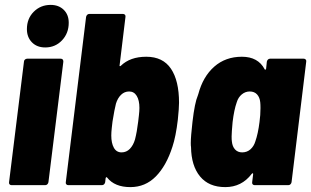

<svg xmlns="http://www.w3.org/2000/svg" viewBox="-20 -757 1272 785"><path d="M90 -638Q90 -681 118 -709Q146 -737 187 -737Q220 -737 240.5 -717Q261 -697 261 -664Q261 -621 233.5 -592Q206 -563 165 -563Q131 -563 110.5 -584Q90 -605 90 -638ZM17 -12 78 -505Q78 -510 82 -513.5Q86 -517 91 -517H228Q239 -517 239 -505L178 -12Q177 -7 173.5 -3.5Q170 0 165 0H27Q22 0 19 -3.5Q16 -7 17 -12Z M707 -267Q699 -199 685 -157Q660 -79 617 -35.5Q574 8 513 8Q449 8 418 -31Q417 -33 415 -32.5Q413 -32 412 -29L410 -12Q409 -7 405.5 -3.5Q402 0 397 0H259Q254 0 251 -3.5Q248 -7 249 -12L332 -688Q333 -693 336.5 -696.5Q340 -700 345 -700H483Q488 -700 491 -696.5Q494 -693 493 -688L469 -490Q468 -487 470 -486.5Q472 -486 474 -488Q512 -525 578 -525Q646 -525 679 -476Q712 -427 712 -337Q712 -315 707 -267ZM550 -316Q550 -347 539 -365Q528 -383 508 -383Q489 -383 475 -369.5Q461 -356 454 -333Q448 -310 440 -260Q439 -252 437 -234Q435 -216 435 -203Q435 -172 445.5 -153Q456 -134 477 -134Q497 -134 511 -148.5Q525 -163 532 -187Q540 -218 545 -260Q546 -269 548 -286Q550 -303 550 -316Z M1084 -517H1222Q1227 -517 1230 -513.5Q1233 -510 1232 -505L1172 -12Q1171 -7 1167.5 -3.5Q1164 0 1159 0H1021Q1016 0 1013 -3.5Q1010 -7 1011 -12L1015 -45Q1015 -52 1009 -46Q968 8 901 8Q834 8 798 -35.5Q762 -79 761 -156Q760 -160 760 -172Q760 -198 767 -259Q776 -337 789 -367L791 -373Q810 -444 856 -484.5Q902 -525 969 -525Q1035 -525 1062 -474Q1063 -471 1065 -472Q1067 -473 1068 -476L1071 -505Q1072 -510 1075.5 -513.5Q1079 -517 1084 -517ZM1041 -258Q1045 -287 1045 -315Q1045 -331 1044 -339Q1042 -359 1031 -371Q1020 -383 1001 -383Q983 -383 968.5 -371Q954 -359 948 -339Q937 -308 931 -258Q927 -214 927 -199Q927 -185 928 -179Q930 -158 941 -146Q952 -134 970 -134Q990 -134 1004 -146.5Q1018 -159 1024 -179Q1035 -210 1041 -258Z"/></svg>

Font: Barlow Semi Condensed ExtraBold
Style: Italic
Weight: 800
Width: 4
Italic angle: -7°
Designer: Jeremy Tribby
Foundry: Tribby Type
Version: Version 1.408